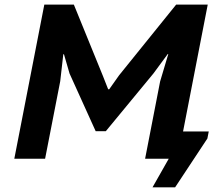

<svg xmlns="http://www.w3.org/2000/svg" viewBox="-20 -682 929 825"><path d="M668 -332 703.1 -449.7H700.7L639.2 -366.2L434.6 -118.2H391.1L278.8 -366.2L254.9 -448.7H252L238.8 -333L173.8 0H41.5L170.4 -662.1H297.4L421.9 -356.4L444.8 -298.3H449.2L491.7 -358.4L736.8 -662.1H872.6L766.6 -117.2H877L871.1 -86.9L732.4 123H635.3L705.1 0H603.5Z"/></svg>

Font: PT Astra Sans
Style: Bold Italic
Weight: 700
Italic angle: -16°
Designer: A.Korolkova, I. Chaeva
Foundry: ParaType Ltd
Version: Version 1.002W